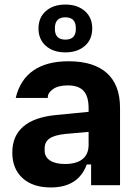

<svg xmlns="http://www.w3.org/2000/svg" viewBox="-20 -813 609 843"><path d="M34 -143Q34 -216 82.5 -257.5Q131 -299 226 -308L369 -322V-338Q369 -390 347 -414Q325 -438 278 -438Q235 -438 212.5 -421.5Q190 -405 190 -387V-383H49Q68 -463 126.5 -503.5Q185 -544 281 -544Q392 -544 449.5 -492Q507 -440 507 -340V0H380V-91H361Q324 10 203 10Q124 10 79 -31Q34 -72 34 -143ZM265 -93Q316 -93 342.5 -114.5Q369 -136 369 -177V-234L268 -225Q219 -220 197.5 -205Q176 -190 176 -161V-152Q176 -124 199.5 -108.5Q223 -93 265 -93ZM149 -688Q149 -736 181.5 -764.5Q214 -793 267 -793Q320 -793 352.5 -764.5Q385 -736 385 -688Q385 -640 352.5 -611.5Q320 -583 267 -583Q214 -583 181.5 -611.5Q149 -640 149 -688ZM267 -639Q313 -639 313 -686V-689Q313 -737 267 -737Q221 -737 221 -689V-686Q221 -639 267 -639Z"/></svg>

Font: Mozilla Text BETA
Style: Bold
Weight: 700
Designer: Studio DRAMA
Foundry: Studio DRAMA
Version: Version 0.100